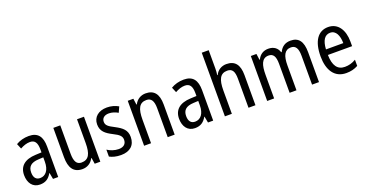

<svg xmlns="http://www.w3.org/2000/svg" viewBox="-36 -1453 4107 2155"><g transform="rotate(-20 2018.0 -375.0)"><path d="M236 -546C179 -546 126 -531 83 -505L109 -443C149 -465 187 -478 225 -478C282 -478 309 -443 309 -359V-324L239 -321C107 -316 38 -256 38 -150C38 -58 85 10 172 10C239 10 279 -18 312 -75H315L329 0H391V-363C391 -483 345 -546 236 -546ZM252 -262 309 -265V-213C309 -113 264 -58 198 -58C152 -58 123 -87 123 -151C123 -220 160 -258 252 -262Z M894 -537H811V-253C811 -126 781 -63 693 -63C637 -63 611 -106 611 -199V-537H528V-186C528 -62 572 10 679 10C735 10 784 -18 811 -72H816L827 0H894Z M1310 -145C1310 -228 1261 -266 1184 -307C1109 -345 1083 -365 1083 -408C1083 -450 1115 -477 1168 -477C1206 -477 1243 -464 1276 -445L1306 -511C1265 -534 1220 -547 1169 -547C1070 -547 1003 -492 1003 -405C1003 -321 1054 -283 1132 -243C1205 -207 1229 -182 1229 -141C1229 -92 1198 -62 1138 -62C1088 -62 1037 -81 1004 -104V-21C1037 -3 1082 10 1140 10C1246 10 1310 -45 1310 -145Z M1632 -547C1576 -547 1526 -518 1499 -464H1494L1484 -537H1417V0H1500V-279C1500 -413 1531 -474 1616 -474C1674 -474 1699 -431 1699 -347V0H1782V-360C1782 -488 1731 -547 1632 -547Z M2087 -546C2030 -546 1977 -531 1934 -505L1960 -443C2000 -465 2038 -478 2076 -478C2133 -478 2160 -443 2160 -359V-324L2090 -321C1958 -316 1889 -256 1889 -150C1889 -58 1936 10 2023 10C2090 10 2130 -18 2163 -75H2166L2180 0H2242V-363C2242 -483 2196 -546 2087 -546ZM2103 -262 2160 -265V-213C2160 -113 2115 -58 2049 -58C2003 -58 1974 -87 1974 -151C1974 -220 2011 -258 2103 -262Z M2465 -543V-760H2382V0H2465V-278C2465 -410 2497 -473 2581 -473C2640 -473 2664 -435 2664 -347V0H2747V-360C2747 -484 2699 -546 2596 -546C2540 -546 2490 -517 2465 -464H2459C2463 -487 2465 -515 2465 -543Z M3363 -547C3301 -547 3256 -519 3228 -460H3222C3206 -513 3164 -547 3097 -547C3040 -547 2994 -519 2969 -464H2964L2954 -537H2887V0H2970V-280C2970 -397 2992 -474 3075 -474C3129 -474 3155 -437 3155 -347V0H3237V-296C3237 -412 3266 -474 3342 -474C3396 -474 3423 -435 3423 -345V0H3506V-357C3506 -486 3460 -547 3363 -547Z M3812 -546C3690 -546 3621 -445 3621 -265C3621 -102 3689 10 3831 10C3885 10 3928 -1 3971 -24V-98C3927 -72 3886 -61 3839 -61C3751 -61 3706 -125 3704 -252H3993V-308C3993 -444 3930 -546 3812 -546ZM3812 -478C3881 -478 3911 -407 3912 -318H3705C3711 -425 3748 -478 3812 -478Z"/></g></svg>

Font: Noto Sans Khmer Condensed
Style: Regular
Weight: 400
Width: 3
Designer: Danh Hong and the Monotype Design Team
Foundry: Monotype Imaging Inc.
Version: Version 2.004